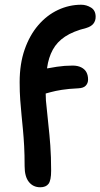

<svg xmlns="http://www.w3.org/2000/svg" viewBox="-20 -780 424 811"><path d="M150 11Q120 11 102 -11.5Q84 -34 84 -78Q84 -126 82 -163Q80 -200 77 -231.5Q74 -263 71 -293.5Q68 -324 65.5 -357.5Q63 -391 63 -433Q63 -510 84 -570.5Q105 -631 141.5 -673.5Q178 -716 225 -738Q272 -760 323 -760Q345 -760 364.5 -748Q384 -736 384 -709Q384 -692 374.5 -680Q365 -668 345 -662Q289 -648 255 -625.5Q221 -603 203 -570Q185 -537 179 -494Q179 -492 179 -491Q200 -495 220 -498Q253 -503 287 -503Q308 -503 323 -495.5Q338 -488 345 -475Q352 -462 352 -444Q352 -429 342.5 -418.5Q333 -408 311 -407Q269 -405 241 -400.5Q213 -396 195 -391Q183 -388 173 -385Q173 -355 177 -326Q180 -291 184.5 -252Q189 -213 192.5 -165.5Q196 -118 196 -59Q196 -18 185 -3.5Q174 11 150 11Z"/></svg>

Font: Shantell Sans Light Medium
Style: Regular
Weight: 500
Version: Version 1.008;[ac192a2d6]